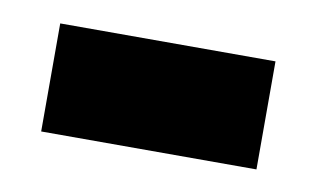

<svg xmlns="http://www.w3.org/2000/svg" viewBox="-32 -384 381 231"><g transform="rotate(10 158.5 -268.0)"><path d="M27 -202V-334H290V-202Z"/></g></svg>

Font: Noto Sans Ethiopic SemiCondensed ExtraBold
Style: Regular
Weight: 800
Width: 4
Designer: Monotype Design Team
Foundry: Monotype Imaging Inc.
Version: Version 2.102; ttfautohint (v1.8.4.7-5d5b)